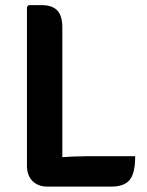

<svg xmlns="http://www.w3.org/2000/svg" viewBox="-20 -708 558 730"><path d="M217 1.5H160.5Q125 1.5 103.8 -19.5Q82.5 -40.5 82.5 -78.5V-681.5L89 -688.5H139Q178.5 -688.5 197.8 -668.2Q217 -648 217 -603.5ZM494 -114Q494 -49 473 -23.8Q452 1.5 403 1.5H160.5L89.5 -95.5Q145.5 -105 203 -109.5Q260.5 -114 308 -114Z"/></svg>

Font: Signika Light SemiBold
Style: Regular
Weight: 600
Version: Version 2.003;gftools[0.9.32]